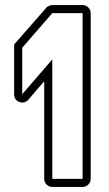

<svg xmlns="http://www.w3.org/2000/svg" viewBox="-20 -740 433 760"><path d="M36 -564 163 -709Q165 -713 173.5 -716.5Q182 -720 187 -720H307Q320 -720 329.5 -710.5Q339 -701 339 -688V-32Q339 -19 329.5 -9.5Q320 0 307 0H187Q174 0 164.5 -9.5Q155 -19 155 -32V-418Q140 -401 123.5 -382Q107 -363 93 -346Q85 -337 75.5 -335Q66 -333 57 -336Q48 -339 42 -347Q36 -355 36 -367ZM68 -367 187 -505V-32H307V-688H187L68 -551Z"/></svg>

Font: Lichte PostBus
Style: Regular
Weight: 400
Designer: Peter Wiegel
Version: Version 1.001